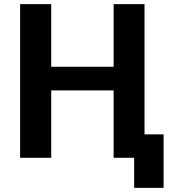

<svg xmlns="http://www.w3.org/2000/svg" viewBox="-20 -761 817 926"><path d="M77 0H227V-325H528V0H627V145H769V-113H677V-741H528V-439H227V-741H77Z"/></svg>

Font: Cheyenne Sans
Style: Bold
Weight: 700
Designer: The Public Sans project authors (U.S. Web Design System), Libre Franklin designed by Pablo Impallari and Rodrigo Fuenzal
Foundry: The Cheyenne Sans Project Authors
Version: Version 2.007